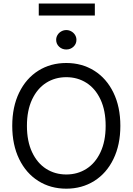

<svg xmlns="http://www.w3.org/2000/svg" viewBox="-20 -1081 767 1110"><path d="M363.3 9.8Q272.5 9.8 201.7 -34.7Q130.9 -79.1 90.8 -161.4Q50.8 -243.7 50.8 -353.5Q50.8 -463.4 90.8 -545.7Q130.9 -627.9 201.7 -672.4Q272.5 -716.8 363.3 -716.8Q453.6 -716.8 524.7 -672.4Q595.7 -627.9 635.7 -545.7Q675.8 -463.4 675.8 -353.5Q675.8 -243.7 635.7 -161.4Q595.7 -79.1 524.7 -34.7Q453.6 9.8 363.3 9.8ZM363.3 -634.8Q298.3 -634.8 246.8 -602.1Q195.3 -569.3 165.5 -505.9Q135.7 -442.4 135.7 -353.5Q135.7 -264.6 165.5 -201.2Q195.3 -137.7 246.8 -105Q298.3 -72.3 363.3 -72.3Q428.2 -72.3 479.7 -105Q531.2 -137.7 561 -201.2Q590.8 -264.6 590.8 -353.5Q590.8 -442.4 561 -505.9Q531.2 -569.3 479.7 -602.1Q428.2 -634.8 363.3 -634.8ZM304.7 -850.6Q304.7 -865.7 312.5 -878.7Q320.3 -891.6 334 -899.4Q347.7 -907.2 363.3 -907.2Q378.9 -907.2 392.6 -899.4Q406.2 -891.6 414.1 -878.7Q421.9 -865.7 421.9 -850.6Q421.9 -827.1 404.8 -811Q387.7 -794.9 363.3 -794.9Q338.9 -794.9 321.8 -811Q304.7 -827.1 304.7 -850.6ZM528.3 -991.2H204.1V-1060.5H528.3Z"/></svg>

Font: Pretendard
Style: Regular
Weight: 400
Designer: Base glyphs from Inter by Rasmus Andersson; Hangeul glyphs from Noto Sans CJK(Source Han Sans) by Jang Soo-young and Kan
Foundry: Kil Hyung-jin
Version: Version 1.309